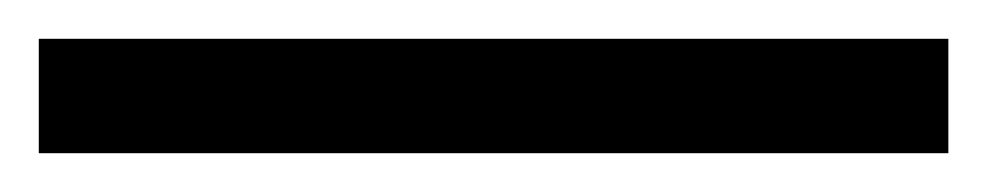

<svg xmlns="http://www.w3.org/2000/svg" viewBox="-25 63 509 99"><path d="M-5 142H464V83H-5Z"/></svg>

Font: Noto Serif Devanagari Medium
Style: Regular
Weight: 500
Designer: Universal Thirst, Indian Type Foundry and the Monotype Design Team
Foundry: Monotype Imaging Inc.
Version: Version 2.004